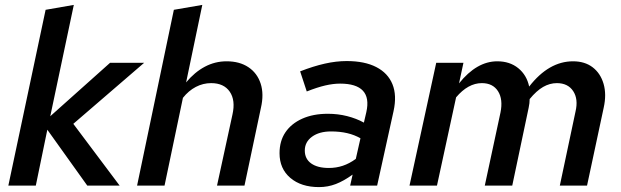

<svg xmlns="http://www.w3.org/2000/svg" viewBox="-20 -757 2534 783"><path d="M14 0 166 -717 281 -737 185 -283 429 -501H568L279 -252L468 0H336L173 -228L126 0Z M539 0 689 -717 805 -737 739 -421Q774 -463 815.5 -485Q857 -507 904 -507Q957 -507 993 -483Q1029 -459 1043 -416Q1057 -373 1044 -317L977 0H865L928 -290Q941 -348 917 -383Q893 -418 841 -418Q808 -418 778.5 -402.5Q749 -387 726 -358L651 0Z M1281 6Q1208 6 1164 -31.5Q1120 -69 1120 -132Q1120 -182 1144 -217.5Q1168 -253 1212.5 -273Q1257 -293 1317 -293Q1358 -293 1395.5 -283.5Q1433 -274 1464 -257L1474 -300Q1487 -358 1460 -387Q1433 -416 1367 -416Q1339 -416 1306.5 -408.5Q1274 -401 1231 -384L1204 -466Q1258 -487 1304.5 -497.5Q1351 -508 1394 -508Q1467 -508 1514.5 -483.5Q1562 -459 1580.5 -413.5Q1599 -368 1585 -304L1518 0H1408L1418 -45Q1382 -19 1349.5 -6.5Q1317 6 1281 6ZM1321 -72Q1351 -72 1378 -81Q1405 -90 1431 -109L1450 -193Q1426 -207 1396 -214Q1366 -221 1330 -221Q1282 -221 1252.5 -199.5Q1223 -178 1223 -143Q1223 -109 1249 -90.5Q1275 -72 1321 -72Z M1650 0 1759 -501H1870L1852 -417Q1888 -462 1927 -484.5Q1966 -507 2008 -507Q2059 -507 2093.5 -479Q2128 -451 2138 -404Q2218 -507 2317 -507Q2365 -507 2397 -482.5Q2429 -458 2441.5 -415Q2454 -372 2442 -318L2374 0H2263L2327 -302Q2339 -353 2317.5 -385.5Q2296 -418 2251 -418Q2222 -418 2195 -402.5Q2168 -387 2140 -353Q2140 -345 2139 -336Q2138 -327 2136 -318L2069 0H1957L2021 -298Q2032 -352 2011 -385Q1990 -418 1945 -418Q1889 -418 1840 -360L1762 0Z"/></svg>

Font: Red Hat Text SemiBold
Style: Italic
Weight: 600
Italic angle: -12°
Designer: Pentagram, MCKL
Foundry: Pentagram, MCKL
Version: Version 1.023